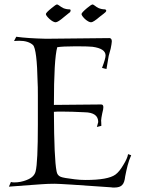

<svg xmlns="http://www.w3.org/2000/svg" viewBox="-20 -835 631 862"><path d="M493 7Q490 7 486.5 7Q483 7 479 6Q367 -2 303.5 -6Q240 -10 226 -10Q210 -10 196 -9.5Q182 -9 169 -8Q157 -7 120 -4.5Q83 -2 20 3L29 -18Q32 -17 36 -16.5Q40 -16 44 -16Q73 -16 100 -27Q134 -40 140 -66Q150 -105 150 -276Q150 -360 150 -406.5Q150 -453 149 -462Q146 -615 128 -633Q107 -652 66 -652Q61 -652 55 -651.5Q49 -651 43 -651L53 -670Q102 -663 187 -661L472 -664Q482 -663 482 -649Q482 -644 480.5 -636Q479 -628 477 -617L468 -584L458 -525L438 -530Q454 -572 454 -586Q454 -617 395 -625Q385 -626 369 -626.5Q353 -627 332 -627H316Q289 -627 269 -626Q249 -625 237 -623Q222 -569 222 -364L434 -366Q444 -366 444 -354Q444 -350 443 -343.5Q442 -337 439 -326Q437 -316 435.5 -307.5Q434 -299 434 -294Q434 -292 434.5 -286Q435 -280 435 -270L415 -265L421 -287Q421 -330 360 -331Q300 -334 260 -334Q250 -334 240 -334Q230 -334 222 -333Q223 -120 234 -66Q237 -47 253 -41Q265 -36 316 -30Q339 -27 364 -27Q465 -27 498 -51Q516 -64 534 -95Q552 -124 555 -143L569 -138Q559 -116 553 -92.5Q547 -69 542 -43Q539 -15 529 -5Q519 7 493 7ZM389 -735Q378 -735 361 -750Q346 -765 346 -772Q346 -778 371 -799Q390 -815 396 -815Q398 -815 405 -810Q410 -806 414 -803.5Q418 -801 422 -799Q436 -793 451 -793Q455 -793 457 -788V-787Q457 -784 454 -781Q452 -779 445.5 -773.5Q439 -768 428 -760Q399 -735 389 -735ZM230 -735Q219 -735 202 -750Q186 -765 186 -772Q186 -778 212 -799Q231 -815 236 -815Q239 -815 246 -810Q254 -804 263 -799Q277 -793 292 -793Q297 -793 297 -788V-787Q297 -785 295 -781L269 -760Q240 -735 230 -735Z"/></svg>

Font: Gideon Roman
Style: Regular
Weight: 400
Designer: Robert E. Leuschke
Foundry: Robert E. Leuschke
Version: Version 2.010